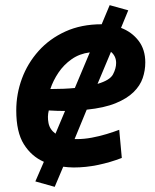

<svg xmlns="http://www.w3.org/2000/svg" viewBox="-20 -634 600 744"><path d="M192 90 117 69 150 -7Q102 -28 72.5 -75Q43 -122 43 -206Q43 -270 65 -329.5Q87 -389 129.5 -436.5Q172 -484 233.5 -512Q295 -540 374 -540L405 -614L477 -594L449 -526Q491 -510 517 -476Q543 -442 543 -392Q543 -361 533 -331.5Q523 -302 497.5 -277Q472 -252 428 -234Q384 -216 316 -209L269 -95Q272 -95 274 -95Q276 -95 278 -95Q306 -95 335.5 -100.5Q365 -106 393 -114.5Q421 -123 442 -131L452 -22Q408 -5 360.5 5Q313 15 265 15Q254 15 244 14Q234 13 225 12ZM195 -116 232 -204Q217 -204 201.5 -204.5Q186 -205 169 -206Q163 -182 168 -157Q173 -132 195 -116ZM175 -289Q202 -289 225.5 -290Q249 -291 270 -293L328 -431Q288 -426 257.5 -404.5Q227 -383 206.5 -352.5Q186 -322 175 -289ZM358 -309Q406 -323 418 -346Q430 -369 430 -390Q430 -404 424.5 -415Q419 -426 410 -433Z"/></svg>

Font: Ubuntu Sans Mono
Style: Bold Italic
Weight: 700
Italic angle: -13.5°
Monospace: yes
Designer: Dalton Maag Ltd
Foundry: Dalton Maag Ltd
Version: Version 1.006